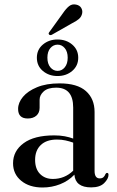

<svg xmlns="http://www.w3.org/2000/svg" viewBox="-20 -844 532 875"><path d="M39.5 -100Q39.5 -156 87.8 -191.5Q136 -227 227 -227Q253.5 -227 274.8 -223Q296 -219 313.5 -212.5V-354Q313.5 -444.5 236 -444.5Q198 -444.5 179.2 -427.5Q160.5 -410.5 160.5 -389.5V-352.5Q160.5 -330 145.8 -317Q131 -304 106.5 -304Q62.5 -304 62.5 -347.5Q62.5 -376 84.5 -402.5Q106.5 -429 148.8 -446.5Q191 -464 251.5 -464Q332 -464 371.5 -429Q411 -394 411 -333.5V-65Q411 -31 434.5 -31Q445.5 -31 451.5 -36.5Q457.5 -42 460.5 -50.5Q463.5 -56 468 -56Q474.5 -56 474.5 -47Q474.5 -29.5 455 -9.8Q435.5 10 395.5 10Q323.5 10 319 -48Q292 -19.5 254 -4.5Q216 10.5 174 10.5Q114 10.5 76.8 -20Q39.5 -50.5 39.5 -100ZM140 -115.5Q140 -74 162.5 -51.2Q185 -28.5 221 -28.5Q274.5 -28.5 313.5 -66V-194Q297 -200 278.8 -204Q260.5 -208 239.5 -208Q192 -208 166 -183.2Q140 -158.5 140 -115.5ZM266.5 -783.5Q281.5 -805.5 295.2 -816.2Q309 -827 327 -823Q343.5 -819.5 350.2 -807.8Q357 -796 354.5 -783.5Q351.5 -767.5 339.2 -757.2Q327 -747 307.5 -737.5L216 -685.5Q207.5 -682 203.5 -687Q199 -691.5 206 -699.5ZM242 -497.5Q203 -497.5 175.5 -520.5Q148 -543.5 148 -581Q148 -618 175.5 -641Q203 -664 242 -664Q282 -664 309.2 -640.8Q336.5 -617.5 336.5 -581Q336.5 -544 309.2 -520.8Q282 -497.5 242 -497.5ZM242.5 -640.5Q223 -640.5 209.5 -624.8Q196 -609 196 -581Q196 -553.5 209.5 -537.2Q223 -521 242.5 -521Q262 -521 275.2 -537.2Q288.5 -553.5 288.5 -581Q288.5 -608.5 275.2 -624.5Q262 -640.5 242.5 -640.5Z"/></svg>

Font: Fraunces 72pt
Style: Regular
Weight: 400
Version: Version 1.000;[0bf87f6ff]